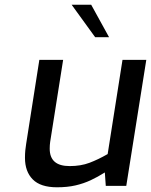

<svg xmlns="http://www.w3.org/2000/svg" viewBox="-20 -789 641 815"><path d="M222 6Q152 6 119 -27.5Q86 -61 86 -119Q86 -137 87.5 -151.5Q89 -166 91 -178L147 -535H248L193 -187Q192 -180 191.5 -173Q191 -166 191 -158Q191 -121 212 -102.5Q233 -84 276 -84Q323 -84 360 -98Q397 -112 437 -135L500 -535H601L516 0H429L425 -57Q395 -38 365 -24Q335 -10 300.5 -2Q266 6 222 6ZM384 -631 284 -769H367L443 -631Z"/></svg>

Font: Exo Thin Medium
Style: Italic
Weight: 500
Italic angle: -9°
Version: Version 2.000